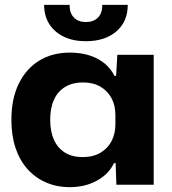

<svg xmlns="http://www.w3.org/2000/svg" viewBox="-20 -762 710 792"><path d="M268 10Q214 10 169.5 -9.5Q125 -29 93 -65Q61 -101 44 -152Q27 -203 27 -268Q27 -355 57.5 -417Q88 -479 142 -512Q196 -545 268 -545Q314 -545 350.5 -533Q387 -521 412.5 -499.5Q438 -478 452 -449H459L464 -536H614V0H460L457 -89H450Q429 -44 380 -17Q331 10 268 10ZM321 -114Q364 -114 394.5 -132Q425 -150 440.5 -180.5Q456 -211 456 -249V-288Q456 -327 440 -357Q424 -387 394 -404.5Q364 -422 322 -422Q280 -422 249.5 -404Q219 -386 203 -351.5Q187 -317 187 -268Q187 -220 202.5 -185.5Q218 -151 248 -132.5Q278 -114 321 -114ZM334 -592Q282 -592 243.5 -610.5Q205 -629 183.5 -662.5Q162 -696 162 -742H267Q267 -707 285.5 -689Q304 -671 334 -671Q365 -671 383.5 -689Q402 -707 402 -742H507Q507 -673 460 -632.5Q413 -592 334 -592Z"/></svg>

Font: Mona Sans SemiExpanded
Style: Bold
Weight: 700
Width: 6
Designer: Deni Anggara
Foundry: GitHub
Version: Version 2.000